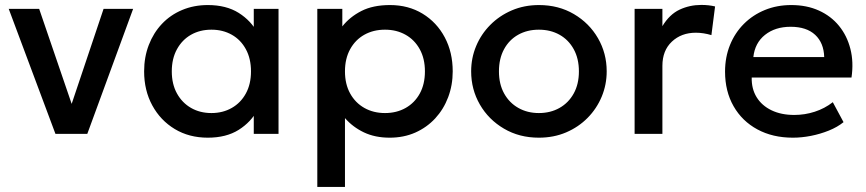

<svg xmlns="http://www.w3.org/2000/svg" viewBox="-20 -530 3428 760"><path d="M199.5 0 14.5 -495H135L272 -94.5H255.5L390 -495H507L325.5 0Z M802.5 15Q728.5 15 671.8 -19.2Q615 -53.5 582.8 -112.8Q550.5 -172 550.5 -247.5Q550.5 -304 569 -352Q587.5 -400 621 -435.5Q654.5 -471 701 -490.5Q747.5 -510 802.5 -510Q875.5 -510 924.8 -479Q974 -448 1000 -399L984.5 -375.5V-495H1082.5V0H984.5V-119.5L1000 -96Q974 -47 924.8 -16Q875.5 15 802.5 15ZM817 -82.5Q862 -82.5 897.5 -102.8Q933 -123 953.2 -160Q973.5 -197 973.5 -247.5Q973.5 -298 953.2 -335.2Q933 -372.5 897.5 -392.5Q862 -412.5 817 -412.5Q771.5 -412.5 736.2 -392.5Q701 -372.5 680.5 -335.2Q660 -298 660 -247.5Q660 -197 680.5 -160Q701 -123 736.2 -102.8Q771.5 -82.5 817 -82.5Z M1236 210V-495H1335V-425.5Q1364.5 -463 1410.5 -486.5Q1456.5 -510 1524 -510Q1596.5 -510 1652.8 -475.8Q1709 -441.5 1740.5 -382.2Q1772 -323 1772 -247.5Q1772 -193 1754 -145.2Q1736 -97.5 1702.8 -61.5Q1669.5 -25.5 1623.8 -5.2Q1578 15 1522.5 15Q1464.5 15 1420.5 -6Q1376.5 -27 1345.5 -62.5V210ZM1504 -82.5Q1550 -82.5 1585.8 -102.8Q1621.5 -123 1641.8 -160Q1662 -197 1662 -247.5Q1662 -298 1641.5 -335.2Q1621 -372.5 1585.2 -392.5Q1549.5 -412.5 1504 -412.5Q1458 -412.5 1422.2 -392.5Q1386.5 -372.5 1366 -335.2Q1345.5 -298 1345.5 -247.5Q1345.5 -197 1366 -160Q1386.5 -123 1422.2 -102.8Q1458 -82.5 1504 -82.5Z M2113 15Q2035.5 15 1974.8 -20.8Q1914 -56.5 1879.5 -116.2Q1845 -176 1845 -247.5Q1845 -300.5 1864.8 -347.8Q1884.5 -395 1920.8 -431.5Q1957 -468 2006 -489Q2055 -510 2113.5 -510Q2191 -510 2251.8 -474.2Q2312.5 -438.5 2347 -378.8Q2381.5 -319 2381.5 -247.5Q2381.5 -195 2361.8 -147.5Q2342 -100 2306 -63.5Q2270 -27 2221 -6Q2172 15 2113 15ZM2113 -82.5Q2159 -82.5 2194.8 -102.8Q2230.5 -123 2251 -160Q2271.5 -197 2271.5 -247.5Q2271.5 -298 2251 -335.2Q2230.5 -372.5 2194.8 -392.5Q2159 -412.5 2113 -412.5Q2067 -412.5 2031.2 -392.5Q1995.5 -372.5 1975.2 -335.2Q1955 -298 1955 -247.5Q1955 -197 1975.5 -160Q1996 -123 2031.8 -102.8Q2067.5 -82.5 2113 -82.5Z M2492 0V-495H2602V-426.5Q2630 -473 2670 -491.8Q2710 -510.5 2756 -510.5Q2771 -510.5 2784.5 -509Q2798 -507.5 2810.5 -504.5L2796 -391Q2781 -395.5 2765.5 -398Q2750 -400.5 2734.5 -400.5Q2677 -400.5 2639.5 -365.2Q2602 -330 2602 -269.5V0Z M3118.5 15Q3038.5 15 2978 -17.8Q2917.5 -50.5 2883.8 -109.5Q2850 -168.5 2850 -246.5Q2850 -303.5 2869.5 -351.8Q2889 -400 2924.5 -435.5Q2960 -471 3007.8 -490.5Q3055.5 -510 3112 -510Q3173.5 -510 3221.5 -488.2Q3269.5 -466.5 3301.2 -427.5Q3333 -388.5 3346.2 -336.2Q3359.5 -284 3350.5 -223H2955.5Q2954.5 -178.5 2975 -145.2Q2995.5 -112 3033.8 -93.5Q3072 -75 3124 -75Q3166 -75 3205.2 -87.8Q3244.5 -100.5 3276.5 -125.5L3319 -46.5Q3295 -27 3261 -13.2Q3227 0.5 3190 7.8Q3153 15 3118.5 15ZM2962 -304H3242.5Q3241 -360 3206.8 -392Q3172.5 -424 3109.5 -424Q3048.5 -424 3008.2 -392Q2968 -360 2962 -304Z"/></svg>

Font: Geologica Cursive
Style: Regular
Weight: 400
Designer: Sindre Bremnes, Frode Helland
Foundry: Monokrom Skriftforlag AS
Version: Version 1.010;gftools[0.9.28]